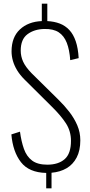

<svg xmlns="http://www.w3.org/2000/svg" viewBox="-20 -933 491 1047"><path d="M232 94V10Q138 8 94 -49Q50 -106 42 -200L89 -215Q96 -162 110.5 -121Q125 -80 155 -57.5Q185 -35 238 -35Q298 -35 332.5 -65Q367 -95 367 -165Q367 -218 339.5 -260.5Q312 -303 262 -352L114 -499Q89 -524 73.5 -549.5Q58 -575 50.5 -601Q43 -627 43 -653Q43 -730 88.5 -772.5Q134 -815 208 -818V-913H238V-818Q276 -816 306 -804.5Q336 -793 358 -769.5Q380 -746 393 -708Q406 -670 409 -616L363 -605Q359 -662 344 -700Q329 -738 300 -757Q271 -776 222 -775Q167 -774 130 -746.5Q93 -719 93 -657Q93 -626 106 -597Q119 -568 152 -534L298 -390Q331 -358 358 -323Q385 -288 401.5 -249.5Q418 -211 418 -168Q418 -112 398 -74Q378 -36 343 -15.5Q308 5 261 9V94Z"/></svg>

Font: Oswald ExtraLight
Style: Regular
Weight: 250
Designer: Vernon Adams
Foundry: Vernon Adams
Version: Version 4.103;gftools[0.9.33.dev8+g029e19f]